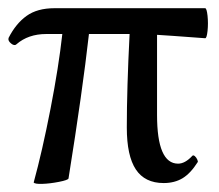

<svg xmlns="http://www.w3.org/2000/svg" viewBox="-22 -435 533 468"><path d="M60.1 9.8Q81.1 -66.9 101.1 -169.7Q121.1 -272.5 129.9 -352.1H90.8Q46.9 -352.1 18.1 -327.1Q13.2 -322.3 4.9 -329.1Q-3.4 -335.9 -1 -342.8Q16.6 -377.4 42.7 -396.2Q68.8 -415 110.8 -415H478Q481.9 -415 483.9 -396.5Q485.8 -377.9 483.9 -359.6Q481.9 -341.3 478 -341.8Q380.4 -349.1 360.8 -350.1V-154.8Q360.8 -36.1 412.1 -36.1Q429.2 -36.1 446.8 -55.2Q449.2 -57.6 452.9 -54.4Q456.5 -51.3 458.7 -46.4Q460.9 -41.5 460 -40Q442.4 -12.2 422.9 -0.5Q403.3 11.2 377 11.2Q331.1 11.2 309.1 -22Q287.1 -55.2 287.1 -124Q287.1 -218.8 293.9 -352.1H194.8Q179.2 -213.4 145 0Q144 3.9 121.6 8.3Q99.1 12.7 80.8 13.2Q62.5 13.7 60.1 9.8Z"/></svg>

Font: Junicode SmCond
Style: Regular
Weight: 400
Width: 4
Designer: Peter S. Baker
Version: Version 2.206